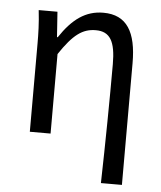

<svg xmlns="http://www.w3.org/2000/svg" viewBox="-50 -542 641 765"><g transform="rotate(5 270.5 -159.5)"><path d="M382 179H466V-308C466 -432 427 -498 333 -498C262 -498 210 -460 160 -385H157L150 -486H75C81 -435 82 -391 82 -353V0H165V-318C219 -399 256 -426 309 -426C366 -426 388 -388 388 -297C388 -158 386 20 382 179Z"/></g></svg>

Font: DAIFUKU Sans
Style: Regular
Weight: 400
Designer: Original font ‘Source Han Sans JP’ : Paul D. Hunt
Foundry: Daifuku
Version: Version 1.000